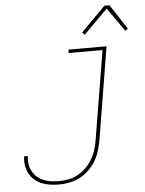

<svg xmlns="http://www.w3.org/2000/svg" viewBox="-63 -1010 805 1068"><g transform="rotate(-5 340.0 -476.5)"><path d="M224 8Q199 8 174.5 4.5Q150 1 127.5 -8Q105 -17 87 -32.5Q69 -48 58 -69Q47 -90 43 -114.5Q39 -139 43 -165H64Q60 -142 63.5 -120Q67 -98 77 -79.5Q87 -61 103 -47Q119 -33 139 -25Q159 -17 181.5 -14Q204 -11 227 -11Q253 -11 280 -16.5Q307 -22 332 -36Q357 -50 377.5 -71Q398 -92 412.5 -117Q427 -142 435 -168.5Q443 -195 447 -221L529 -716H340V-735H553L468 -218Q463 -189 454 -160Q445 -131 429.5 -104.5Q414 -78 391 -55.5Q368 -33 340.5 -18.5Q313 -4 283 2Q253 8 224 8ZM438 -810 424 -823 561 -961H589L680 -822L664 -812L572 -944Z"/></g></svg>

Font: Iosevka Thin Extended
Style: Italic
Weight: 100
Width: 7
Italic angle: -9°
Monospace: yes
Designer: Belleve Invis
Foundry: Belleve Invis
Version: Version 32.5.0; ttfautohint (v1.8.4)